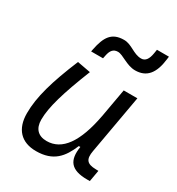

<svg xmlns="http://www.w3.org/2000/svg" viewBox="-191 -920 968 1051"><g transform="rotate(30 293.0 -395.0)"><path d="M194.8 10.3C304.7 10.3 350.1 -47.4 384.8 -130.9H394.5C379.9 -40 411.6 4.9 515.6 4.9H532.7L545.4 -66.9L528.8 -67.4C471.7 -68.4 455.6 -89.4 465.8 -146L531.7 -517.6H445.3L413.1 -336.4V-336.9C379.4 -157.2 315.4 -66.4 217.8 -66.4C164.1 -66.4 134.3 -97.2 134.3 -153.8C134.3 -231.9 166 -338.9 234.9 -511.7L150.9 -527.3C82.5 -362.3 48.8 -248 48.8 -145C48.8 -45.4 101.1 10.3 194.8 10.3ZM184.1 -613.3H259.3L263.2 -632.8C270 -667 284.2 -685.1 313 -685.1C345.7 -685.1 389.6 -643.6 443.8 -643.6C515.6 -643.6 553.7 -689.9 564.9 -782.2L567.4 -801.3H491.7L487.8 -777.3C481.4 -737.3 466.3 -716.3 439.9 -716.3C391.1 -716.3 358.4 -758.3 309.6 -758.3C231.9 -758.3 204.1 -713.4 187 -627.9Z"/></g></svg>

Font: Cascadia Code SemiLight
Style: Italic
Weight: 350
Italic angle: -10°
Monospace: yes
Designer: Aaron Bell
Foundry: Saja Typeworks
Version: Version 2404.023